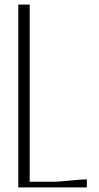

<svg xmlns="http://www.w3.org/2000/svg" viewBox="-20 -820 435 840"><path d="M60.1 -799.8H109.9V-24.9H214.8Q234.4 -24.9 286.1 -30Q337.9 -35.2 359.9 -35.2V0H60.1Z"/></svg>

Font: Reswysokr
Style: Regular
Weight: 500
Version: Version 0.984